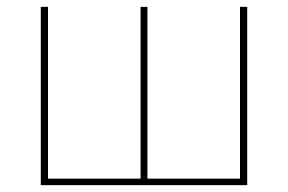

<svg xmlns="http://www.w3.org/2000/svg" viewBox="-20 -540 840 560"><path d="M99 0V-520H120V-19H390V-520H410V-19H680V-520H701V0Z"/></svg>

Font: Iosevka Aile Thin
Style: Regular
Weight: 100
Designer: Belleve Invis
Foundry: Belleve Invis
Version: Version 31.1.0; ttfautohint (v1.8.4)